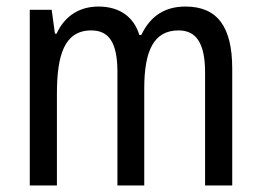

<svg xmlns="http://www.w3.org/2000/svg" viewBox="-20 -567 798 587"><path d="M547 -547C485 -547 440 -519 412 -460H406C390 -513 348 -547 281 -547C224 -547 178 -519 153 -464H148L138 -537H71V0H154V-280C154 -397 176 -474 259 -474C313 -474 339 -437 339 -347V0H421V-296C421 -412 450 -474 526 -474C580 -474 607 -435 607 -345V0H690V-357C690 -486 644 -547 547 -547Z"/></svg>

Font: Noto Sans Myanmar UI Condensed
Style: Regular
Weight: 400
Width: 3
Designer: Monotype Design Team
Foundry: Monotype Imaging Inc.
Version: Version 2.103